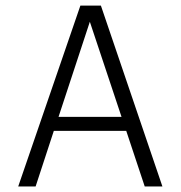

<svg xmlns="http://www.w3.org/2000/svg" viewBox="-20 -675 654 695"><path d="M108.9 0H45.9L271 -654.8H345.2L567.9 0H503.9L437 -201.2H174.8ZM191.9 -252H419.9L305.2 -596.2Z"/></svg>

Font: IntelOne Mono Light
Style: Regular
Weight: 300
Designer: Fred Shallcrass
Foundry: Frere-Jones Type LLC
Version: Version 1.200;hotconv 1.1.0;makeotfexe 2.6.0;FJTRelease1.2